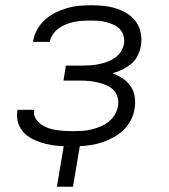

<svg xmlns="http://www.w3.org/2000/svg" viewBox="-20 -548 640 729"><path d="M196 161 222 7Q228 8 234.5 8Q241 8 248 8H250Q226 8 202 6Q178 4 155 -1.5Q132 -7 111 -16.5Q90 -26 73.5 -41.5Q57 -57 49.5 -79.5Q42 -102 46 -126V-131H110V-129Q107 -112 115 -98.5Q123 -85 135.5 -76Q148 -67 162.5 -62Q177 -57 192.5 -54.5Q208 -52 224.5 -51Q241 -50 257 -50Q274 -50 291 -51Q308 -52 325.5 -56Q343 -60 360 -67Q377 -74 391.5 -85Q406 -96 415.5 -112Q425 -128 428 -145Q431 -163 426.5 -179Q422 -195 410.5 -206.5Q399 -218 383.5 -224.5Q368 -231 351.5 -235Q335 -239 318 -240.5Q301 -242 284 -242H221L230 -299H293Q308 -299 324 -300Q340 -301 356 -304.5Q372 -308 387.5 -313.5Q403 -319 416.5 -328.5Q430 -338 439 -352Q448 -366 451 -382Q453 -397 449 -412Q445 -427 435 -437.5Q425 -448 411.5 -454Q398 -460 383.5 -464Q369 -468 353.5 -469Q338 -470 322 -470Q308 -470 292.5 -469Q277 -468 262 -465Q247 -462 232 -456Q217 -450 204 -441Q191 -432 181.5 -418.5Q172 -405 169 -390V-389H105L106 -392Q109 -414 121 -435.5Q133 -457 151.5 -473.5Q170 -490 191.5 -500.5Q213 -511 235.5 -517.5Q258 -524 281 -526Q304 -528 327 -528Q351 -528 375 -525.5Q399 -523 422 -515.5Q445 -508 464.5 -495.5Q484 -483 497 -464.5Q510 -446 514.5 -422.5Q519 -399 515 -374Q512 -356 503 -337.5Q494 -319 478.5 -306Q463 -293 444.5 -284Q426 -275 407 -270Q428 -262 446 -250Q464 -238 476 -220.5Q488 -203 491.5 -181Q495 -159 491 -136Q488 -114 477.5 -93Q467 -72 450 -55.5Q433 -39 412.5 -27.5Q392 -16 370.5 -8.5Q349 -1 327 2.5Q305 6 283 7L257 161Z"/></svg>

Font: Iosevka Light Extended
Style: Italic
Weight: 300
Width: 7
Italic angle: -9°
Monospace: yes
Designer: Belleve Invis
Foundry: Belleve Invis
Version: Version 32.5.0; ttfautohint (v1.8.4)